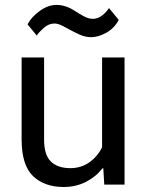

<svg xmlns="http://www.w3.org/2000/svg" viewBox="-20 -746 596 776"><path d="M67.4 -182.1V-513.7H158.2V-181.2Q158.2 -119.6 185.8 -93Q213.4 -66.4 264.2 -66.4Q307.6 -66.4 340.8 -89.8Q374 -113.3 392.6 -150.4V-513.7H483.4V0H401.4L397.5 -65.9H394.5Q366.7 -30.8 326.4 -10.5Q286.1 9.8 237.3 9.8Q159.7 9.8 113.5 -34.4Q67.4 -78.6 67.4 -182.1ZM91.3 -647.5Q107.4 -678.2 141.1 -702.1Q174.8 -726.1 207.5 -726.1Q227.5 -726.1 245.8 -720Q264.2 -713.9 282.2 -702.1Q298.8 -691.4 317.9 -680.7Q336.9 -669.9 355.5 -669.9Q375 -669.9 392.1 -682.9Q409.2 -695.8 420.4 -713.4L460 -665.5Q441.4 -630.9 408.9 -613.3Q376.5 -595.7 348.6 -595.7Q324.7 -595.7 301.8 -606.2Q278.8 -616.7 263.7 -625Q247.1 -634.3 230.5 -642.6Q213.9 -650.9 199.7 -650.9Q176.8 -650.9 157 -633.3Q137.2 -615.7 128.4 -602.5Z"/></svg>

Font: RobotoFlex
Style: Regular
Weight: 400
Designer: Berlow after Robertson
Foundry: Google
Version: Version 2.136